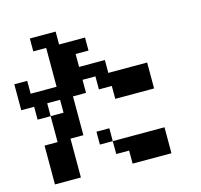

<svg xmlns="http://www.w3.org/2000/svg" viewBox="-126 -997 1252 1194"><g transform="rotate(-15 500.0 -400.5)"><path d="M417 -109.4V-192.4H500V-109.4ZM0 -442.4V-609.4H83V-526.4H250V-776.4H167V-859.4H333V-776.4H500V-692.4H417V-609.4H583V-526.4H833V-359.4H583V-442.4H500V-526.4H417V-442.4H333V-192.4H250V57.6H83V-192.4H167V-359.4H83V-442.4ZM500 -109.4H833V57.6H583V-26.4H500ZM167 -359.4H250V-442.4H167Z"/></g></svg>

Font: KH Dot Dougenzaka 12
Style: Regular
Weight: 400
Designer: Original version for X68000 by Keitarou Hiraki (http://hp.vector.co.jp/authors/VA000874/) / TrueType conversion by Homem
Version: Version 1.00.20150527